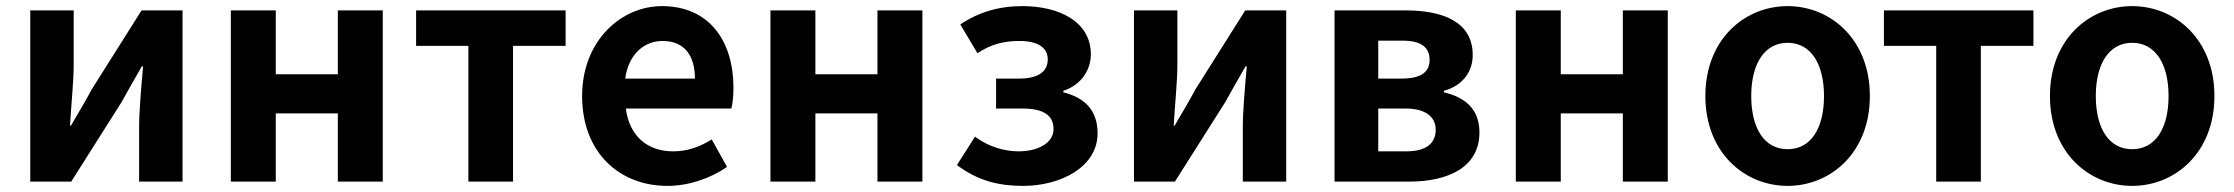

<svg xmlns="http://www.w3.org/2000/svg" viewBox="-20 -594 7307 628"><path d="M79 0H213L377 -259C395 -292 425 -344 444 -377H448C442 -307 435 -233 435 -176V0H577V-560H443L279 -300C262 -267 231 -216 212 -183H209C213 -252 221 -327 221 -383V-560H79Z M735 0H882V-223H1085V0H1232V-560H1085V-351H882V-560H735Z M1512 0H1658V-444H1830V-560H1341V-444H1512Z M2163 14C2232 14 2303 -10 2358 -48L2308 -138C2268 -113 2228 -99 2182 -99C2099 -99 2039 -147 2027 -239H2372C2376 -252 2379 -279 2379 -307C2379 -461 2299 -574 2145 -574C2012 -574 1884 -461 1884 -280C1884 -95 2006 14 2163 14ZM2025 -337C2036 -418 2088 -460 2147 -460C2219 -460 2253 -412 2253 -337Z M2500 0H2647V-223H2850V0H2997V-560H2850V-351H2647V-560H2500Z M3326 14C3450 14 3570 -48 3570 -158C3570 -235 3526 -275 3458 -292V-297C3519 -317 3548 -368 3548 -416C3548 -525 3442 -574 3324 -574C3247 -574 3180 -554 3121 -514L3177 -420C3221 -449 3262 -460 3315 -460C3373 -460 3407 -439 3407 -400C3407 -359 3375 -337 3313 -337H3238V-239H3324C3391 -239 3426 -218 3426 -172C3426 -127 3376 -99 3312 -99C3268 -99 3216 -112 3169 -147L3110 -54C3181 -1 3250 14 3326 14Z M3689 0H3823L3987 -259C4005 -292 4035 -344 4054 -377H4058C4052 -307 4045 -233 4045 -176V0H4187V-560H4053L3889 -300C3872 -267 3841 -216 3822 -183H3819C3823 -252 3831 -327 3831 -383V-560H3689Z M4345 0H4589C4717 0 4819 -47 4819 -161C4819 -238 4771 -276 4703 -292V-297C4767 -315 4797 -362 4797 -414C4797 -522 4701 -560 4577 -560H4345ZM4488 -337V-461H4568C4630 -461 4656 -438 4656 -398C4656 -360 4630 -337 4565 -337ZM4488 -99V-239H4577C4645 -239 4676 -210 4676 -170C4676 -127 4647 -99 4580 -99Z M4938 0H5085V-223H5288V0H5435V-560H5288V-351H5085V-560H4938Z M5827 14C5967 14 6096 -94 6096 -280C6096 -466 5967 -574 5827 -574C5687 -574 5558 -466 5558 -280C5558 -94 5687 14 5827 14ZM5827 -106C5751 -106 5708 -174 5708 -280C5708 -385 5751 -454 5827 -454C5903 -454 5946 -385 5946 -280C5946 -174 5903 -106 5827 -106Z M6313 0H6459V-444H6631V-560H6142V-444H6313Z M6954 14C7094 14 7223 -94 7223 -280C7223 -466 7094 -574 6954 -574C6814 -574 6685 -466 6685 -280C6685 -94 6814 14 6954 14ZM6954 -106C6878 -106 6835 -174 6835 -280C6835 -385 6878 -454 6954 -454C7030 -454 7073 -385 7073 -280C7073 -174 7030 -106 6954 -106Z"/></svg>

Font: Source Han Sans JP
Style: Bold
Weight: 700
Designer: Ryoko NISHIZUKA 西塚涼子 (kana, bopomofo & ideographs); Paul D. Hunt (Latin, Greek & Cyrillic); Sandoll Communications 산돌커뮤니
Foundry: Adobe
Version: Version 2.002;hotconv 1.0.116;makeotfexe 2.5.65601